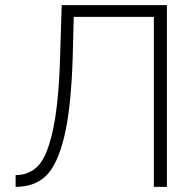

<svg xmlns="http://www.w3.org/2000/svg" viewBox="-20 -730 764 750"><path d="M581 0V-664H268L264 -506Q258 -310 231.5 -198.5Q205 -87 160 -43.5Q115 0 41 0V-46Q96 -46 131 -84.5Q166 -123 188 -228Q210 -333 215 -516L221 -710H632V0Z"/></svg>

Font: Raleway-v4020 Light
Style: Regular
Weight: 300
Designer: Matt McInerney, Pablo Impallari, Rodrigo Fuenzalida
Foundry: Matt McInerney, Pablo Impallari, Rodrigo Fuenzalida
Version: Version 4.020;PS 004.020;hotconv 1.0.88;makeotf.lib2.5.64775